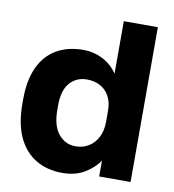

<svg xmlns="http://www.w3.org/2000/svg" viewBox="-80 -771 776 855"><g transform="rotate(10 307.5 -343.5)"><path d="M258 13Q189 13 137.5 -18Q86 -49 58 -109.5Q30 -170 30 -260V-280Q30 -366 57 -424.5Q84 -483 135 -513Q186 -543 258 -543Q303 -543 343.5 -522.5Q384 -502 411 -463V-700H565V0H423V-72Q403 -40 360.5 -13.5Q318 13 258 13ZM295 -114Q328 -114 354 -129.5Q380 -145 395.5 -174.5Q411 -204 411 -245V-295Q411 -335 395.5 -362Q380 -389 354 -402.5Q328 -416 295 -416Q248 -416 218 -382.5Q188 -349 188 -280V-260Q188 -188 218.5 -151Q249 -114 295 -114Z"/></g></svg>

Font: Golos Text
Style: Bold
Weight: 700
Designer: A.Korolkova, Vitaly Kuzmin
Foundry: ParaType Ltd
Version: Version 2.004